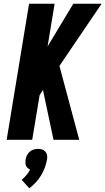

<svg xmlns="http://www.w3.org/2000/svg" viewBox="-20 -755 569 1037"><path d="M408 0H269L212 -269L194 -241L154 0H16L137 -735H275L237 -504L376 -735H529L301 -399ZM138 262 97 216Q111 205 122.5 191Q134 177 143 161Q136 158 129.5 152.5Q123 147 120.5 140Q118 133 117.5 124.5Q117 116 118 107Q120 95 125.5 84Q131 73 140.5 64.5Q150 56 162 52.5Q174 49 186 49Q198 49 208 52.5Q218 56 225.5 64.5Q233 73 234.5 84Q236 95 234 107Q230 129 222 150.5Q214 172 202 192Q190 212 174 229.5Q158 247 138 262Z"/></svg>

Font: Iosevka Heavy Oblique
Style: Regular
Weight: 900
Italic angle: -9°
Monospace: yes
Designer: Belleve Invis
Foundry: Belleve Invis
Version: Version 32.5.0; ttfautohint (v1.8.4)